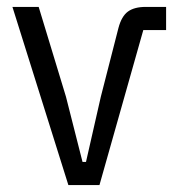

<svg xmlns="http://www.w3.org/2000/svg" viewBox="-20 -536 525 556"><path d="M268 0H178L16 -516H92L171 -256L219 -67H229L272 -256L323 -455Q332 -489 350.5 -502.5Q369 -516 402 -516H461V-449H395Z"/></svg>

Font: IBM Plex Sans Condensed
Style: Regular
Weight: 400
Width: 3
Designer: Mike Abbink, Paul van der Laan, Pieter van Rosmalen
Foundry: Bold Monday
Version: Version 3.201